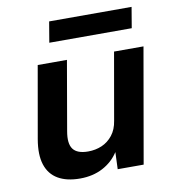

<svg xmlns="http://www.w3.org/2000/svg" viewBox="-81 -783 787 867"><g transform="rotate(-10 312.5 -349.5)"><path d="M217 12Q156 12 116.5 -11Q77 -34 62 -80Q47 -126 59 -196L117 -526H251L196 -209Q186 -153 205 -127.5Q224 -102 274 -102Q308 -102 337 -114.5Q366 -127 386.5 -153Q407 -179 413 -218L467 -526H602L510 0H391L394 -78Q367 -36 321.5 -12Q276 12 217 12ZM186 -616 202 -711H580L564 -616Z"/></g></svg>

Font: DM Sans 9pt
Style: Bold Italic
Weight: 700
Italic angle: -10°
Version: Version 4.004;gftools[0.9.30]